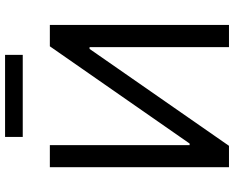

<svg xmlns="http://www.w3.org/2000/svg" viewBox="-103 -821 924 758"><g transform="rotate(-90 359.0 -442.0)"><path d="M165.1 -707.2V-155.4H171.3L555.2 -707.2H639.5V0H551.8V-550.4H544.9L162.3 0H78V-707.2ZM521.4 -814.2H197.5V-884H521.4Z"/></g></svg>

Font: Pretendard Variable
Style: Regular
Weight: 400
Designer: Base glyphs from Inter by Rasmus Andersson; Hangul glyphs from Noto Sans CJK(Source Han Sans) by Jang Soo-young and Kang
Foundry: Kil Hyung-jin
Version: Version 1.100;FEAKit 1.0